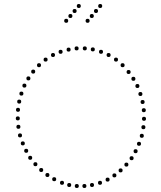

<svg xmlns="http://www.w3.org/2000/svg" viewBox="-20 -940 804 960"><path d="M311 -826Q301 -826 301 -836Q301 -846 311 -846Q321 -846 321 -836Q321 -826 311 -826ZM332 -850Q322 -850 322 -860Q322 -870 332 -870Q342 -870 342 -860Q342 -850 332 -850ZM353 -875Q343 -875 343 -885Q343 -895 353 -895Q363 -895 363 -885Q363 -875 353 -875ZM374 -900Q364 -900 364 -910Q364 -920 374 -920Q384 -920 384 -910Q384 -900 374 -900ZM418 -826Q408 -826 408 -836Q408 -846 418 -846Q428 -846 428 -836Q428 -826 418 -826ZM439 -850Q429 -850 429 -860Q429 -870 439 -870Q449 -870 449 -860Q449 -850 439 -850ZM460 -875Q450 -875 450 -885Q450 -895 460 -895Q470 -895 470 -885Q470 -875 460 -875ZM481 -900Q471 -900 471 -910Q471 -920 481 -920Q491 -920 491 -910Q491 -900 481 -900ZM404 -688Q394 -688 394 -698Q394 -708 404 -708Q414 -708 414 -698Q414 -688 404 -688ZM363 -688Q353 -688 353 -698Q353 -708 363 -708Q373 -708 373 -698Q373 -688 363 -688ZM323 -682Q313 -682 313 -692Q313 -702 323 -702Q333 -702 333 -692Q333 -682 323 -682ZM283 -671Q273 -671 273 -681Q273 -691 283 -691Q293 -691 293 -681Q293 -671 283 -671ZM245 -655Q235 -655 235 -665Q235 -675 245 -675Q255 -675 255 -665Q255 -655 245 -655ZM208 -632Q198 -632 198 -642Q198 -652 208 -652Q218 -652 218 -642Q218 -632 208 -632ZM175 -604Q165 -604 165 -614Q165 -624 175 -624Q185 -624 185 -614Q185 -604 175 -604ZM146 -572Q136 -572 136 -582Q136 -592 146 -592Q156 -592 156 -582Q156 -572 146 -572ZM122 -538Q112 -538 112 -548Q112 -558 122 -558Q132 -558 132 -548Q132 -538 122 -538ZM102 -502Q92 -502 92 -512Q92 -522 102 -522Q112 -522 112 -512Q112 -502 102 -502ZM87 -462Q77 -462 77 -472Q77 -482 87 -482Q97 -482 97 -472Q97 -462 87 -462ZM76 -422Q66 -422 66 -432Q66 -442 76 -442Q86 -442 86 -432Q86 -422 76 -422ZM70 -381Q60 -381 60 -391Q60 -401 70 -401Q80 -401 80 -391Q80 -381 70 -381ZM69 -338Q59 -338 59 -348Q59 -358 69 -358Q79 -358 79 -348Q79 -338 69 -338ZM72 -296Q62 -296 62 -306Q62 -316 72 -316Q82 -316 82 -306Q82 -296 72 -296ZM80 -253Q70 -253 70 -263Q70 -273 80 -273Q90 -273 90 -263Q90 -253 80 -253ZM94 -213Q84 -213 84 -223Q84 -233 94 -233Q104 -233 104 -223Q104 -213 94 -213ZM111 -176Q101 -176 101 -186Q101 -196 111 -196Q121 -196 121 -186Q121 -176 111 -176ZM131 -141Q121 -141 121 -151Q121 -161 131 -161Q141 -161 141 -151Q141 -141 131 -141ZM157 -109Q147 -109 147 -119Q147 -129 157 -129Q167 -129 167 -119Q167 -109 157 -109ZM186 -80Q176 -80 176 -90Q176 -100 186 -100Q196 -100 196 -90Q196 -80 186 -80ZM217 -55Q207 -55 207 -65Q207 -75 217 -75Q227 -75 227 -65Q227 -55 217 -55ZM251 -34Q241 -34 241 -44Q241 -54 251 -54Q261 -54 261 -44Q261 -34 251 -34ZM290 -16Q280 -16 280 -26Q280 -36 290 -36Q300 -36 300 -26Q300 -16 290 -16ZM326 -5Q316 -5 316 -15Q316 -25 326 -25Q336 -25 336 -15Q336 -5 326 -5ZM364 0Q354 0 354 -10Q354 -20 364 -20Q374 -20 374 -10Q374 0 364 0ZM402 0Q392 0 392 -10Q392 -20 402 -20Q412 -20 412 -10Q412 0 402 0ZM440 -5Q430 -5 430 -15Q430 -25 440 -25Q450 -25 450 -15Q450 -5 440 -5ZM480 -16Q470 -16 470 -26Q470 -36 480 -36Q490 -36 490 -26Q490 -16 480 -16ZM518 -32Q508 -32 508 -42Q508 -52 518 -52Q528 -52 528 -42Q528 -32 518 -32ZM552 -53Q542 -53 542 -63Q542 -73 552 -73Q562 -73 562 -63Q562 -53 552 -53ZM583 -78Q573 -78 573 -88Q573 -98 583 -98Q593 -98 593 -88Q593 -78 583 -78ZM612 -107Q602 -107 602 -117Q602 -127 612 -127Q622 -127 622 -117Q622 -107 612 -107ZM638 -139Q628 -139 628 -149Q628 -159 638 -159Q648 -159 648 -149Q648 -139 638 -139ZM658 -174Q648 -174 648 -184Q648 -194 658 -194Q668 -194 668 -184Q668 -174 658 -174ZM675 -211Q665 -211 665 -221Q665 -231 675 -231Q685 -231 685 -221Q685 -211 675 -211ZM689 -251Q679 -251 679 -261Q679 -271 689 -271Q699 -271 699 -261Q699 -251 689 -251ZM697 -294Q687 -294 687 -304Q687 -314 697 -314Q707 -314 707 -304Q707 -294 697 -294ZM700 -336Q690 -336 690 -346Q690 -356 700 -356Q710 -356 710 -346Q710 -336 700 -336ZM699 -379Q689 -379 689 -389Q689 -399 699 -399Q709 -399 709 -389Q709 -379 699 -379ZM693 -420Q683 -420 683 -430Q683 -440 693 -440Q703 -440 703 -430Q703 -420 693 -420ZM682 -460Q672 -460 672 -470Q672 -480 682 -480Q692 -480 692 -470Q692 -460 682 -460ZM667 -500Q657 -500 657 -510Q657 -520 667 -520Q677 -520 677 -510Q677 -500 667 -500ZM647 -536Q637 -536 637 -546Q637 -556 647 -556Q657 -556 657 -546Q657 -536 647 -536ZM623 -570Q613 -570 613 -580Q613 -590 623 -590Q633 -590 633 -580Q633 -570 623 -570ZM593 -604Q583 -604 583 -614Q583 -624 593 -624Q603 -624 603 -614Q603 -604 593 -604ZM560 -632Q550 -632 550 -642Q550 -652 560 -652Q570 -652 570 -642Q570 -632 560 -632ZM523 -655Q513 -655 513 -665Q513 -675 523 -675Q533 -675 533 -665Q533 -655 523 -655ZM485 -671Q475 -671 475 -681Q475 -691 485 -691Q495 -691 495 -681Q495 -671 485 -671ZM444 -683Q434 -683 434 -693Q434 -703 444 -703Q454 -703 454 -693Q454 -683 444 -683Z"/></svg>

Font: Raleway Dots
Style: Regular
Weight: 400
Designer: Matt McInerney, Pablo Impallari, Rodrigo Fuenzalida, Brenda Gallo
Foundry: Matt McInerney, Pablo Impallari, Rodrigo Fuenzalida, Brenda Gallo
Version: Version 1.000